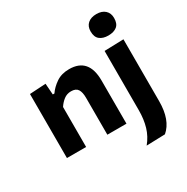

<svg xmlns="http://www.w3.org/2000/svg" viewBox="-205 -920 1265 1296"><g transform="rotate(-30 428.0 -272.5)"><path d="M61.5 0V-499L187 -506.5L193.5 -419.5H206Q231.5 -456.5 272.8 -484.5Q314 -512.5 373.5 -512.5Q525.5 -512.5 525.5 -336V0H376.5V-288Q376.5 -331.5 362 -354Q347.5 -376.5 310 -376.5Q277.5 -376.5 253 -357.5Q228.5 -338.5 211 -311.5V0ZM569.5 196.5Q609 148.5 626 91Q643 33.5 643 -37.5V-499L792.5 -503.5V-21.5Q792.5 125.5 714.5 192ZM718 -576Q676.5 -576 651.8 -595.8Q627 -615.5 627 -660Q627 -699.5 651.8 -721Q676.5 -742.5 719 -742.5Q761.5 -742.5 785.8 -720.2Q810 -698 810 -660Q810 -615.5 785.5 -595.8Q761 -576 718 -576Z"/></g></svg>

Font: Commissioner
Style: Bold
Weight: 700
Designer: Kostas Bartsokas
Foundry: Kostas Bartsokas
Version: Version 1.000; ttfautohint (v1.8.3)